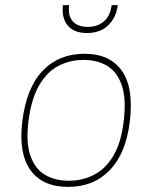

<svg xmlns="http://www.w3.org/2000/svg" viewBox="-20 -720 574 750"><path d="M226 -700H250Q245 -658 264.5 -636.5Q284 -615 323 -615Q361 -615 386 -636.5Q411 -658 416 -700H440Q434 -651 402.5 -621Q371 -591 320 -591Q268 -591 244 -621Q220 -651 226 -700ZM67 -245Q83 -377 146.5 -443.5Q210 -510 310 -510Q409 -510 456 -443.5Q503 -377 487 -245Q472 -121 409 -55.5Q346 10 246 10Q146 10 99 -55.5Q52 -121 67 -245ZM249 -14Q302 -14 347 -37Q392 -60 422.5 -111Q453 -162 463 -245Q474 -333 456 -386Q438 -439 399 -462.5Q360 -486 307 -486Q253 -486 208 -462.5Q163 -439 132.5 -386Q102 -333 91 -245Q81 -162 99 -111Q117 -60 156 -37Q195 -14 249 -14Z"/></svg>

Font: Haskoy Thin
Style: Italic
Weight: 100
Designer: Ertekin Erdin
Foundry: Ertekin Erdin
Version: Version 2.000; ttfautohint (v1.8.4.7-5d5b)